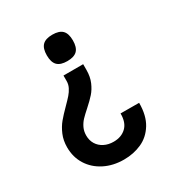

<svg xmlns="http://www.w3.org/2000/svg" viewBox="-177 -833 955 1014"><g transform="rotate(-30 300.0 -326.5)"><path d="M253 -278.5Q227.5 -256 212 -239.8Q196.5 -223.5 186.5 -202.5Q176.5 -181.5 176.5 -156Q176.5 -126 190.5 -103.2Q204.5 -80.5 229.5 -67.8Q254.5 -55 286.5 -55Q334 -55 363.2 -83Q392.5 -111 392 -166.5L505 -166Q505 -88.5 474.5 -39.2Q444 10 394.8 32Q345.5 54 287 54Q221 54 168.8 27.5Q116.5 1 87.2 -45.8Q58 -92.5 58 -152Q58 -194 72.5 -228Q87 -262 107.5 -286.8Q128 -311.5 160.5 -344Q184.5 -368 198.5 -384Q212.5 -400 221.8 -418.5Q231 -437 231 -457V-490.5H351V-456Q351 -414 337.2 -382.2Q323.5 -350.5 304.2 -328.8Q285 -307 253 -278.5ZM367 -626.5Q367 -584.5 348 -565.2Q329 -546 287.5 -546Q246 -546 227 -565.2Q208 -584.5 208 -626.5Q208 -668.5 227 -687.8Q246 -707 287.5 -707Q329 -707 348 -687.8Q367 -668.5 367 -626.5Z"/></g></svg>

Font: JuliaMono
Style: Bold
Weight: 700
Monospace: yes
Designer: cormullion
Foundry: corm
Version: Version 0.055; ttfautohint (v1.8.4)